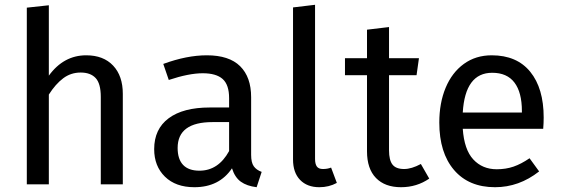

<svg xmlns="http://www.w3.org/2000/svg" viewBox="-20 -770 2342 802"><path d="M493 -378V0H401V-365Q401 -421 379.5 -444Q358 -467 317 -467Q276 -467 244 -443Q212 -419 184 -375V0H92V-738L184 -748V-454Q246 -539 340 -539Q412 -539 452.5 -496Q493 -453 493 -378Z M1073 -52 1052 12Q1011 7 986 -11Q961 -29 949 -67Q896 12 792 12Q714 12 669 -32Q624 -76 624 -147Q624 -231 684.5 -276Q745 -321 856 -321H937V-360Q937 -416 910 -440Q883 -464 827 -464Q769 -464 685 -436L662 -503Q760 -539 844 -539Q937 -539 983 -493.5Q1029 -448 1029 -364V-123Q1029 -91 1040 -75.5Q1051 -60 1073 -52ZM937 -139V-260H868Q722 -260 722 -152Q722 -105 745 -81Q768 -57 813 -57Q892 -57 937 -139Z M1204 -104V-739L1296 -750V-106Q1296 -85 1303.5 -74.5Q1311 -64 1329 -64Q1348 -64 1363 -70L1387 -6Q1354 12 1314 12Q1263 12 1233.5 -18.5Q1204 -49 1204 -104Z M1773 -24Q1721 12 1655 12Q1588 12 1550.5 -26.5Q1513 -65 1513 -138V-456H1421V-527H1513V-646L1605 -657V-527H1730L1720 -456H1605V-142Q1605 -101 1619.5 -82.5Q1634 -64 1668 -64Q1699 -64 1738 -85Z M2249 -232H1913Q1919 -145 1957 -104Q1995 -63 2055 -63Q2093 -63 2125 -74Q2157 -85 2192 -109L2232 -54Q2148 12 2048 12Q1938 12 1876.5 -60Q1815 -132 1815 -258Q1815 -340 1841.5 -403.5Q1868 -467 1917.5 -503Q1967 -539 2034 -539Q2139 -539 2195 -470Q2251 -401 2251 -279Q2251 -256 2249 -232ZM2160 -306Q2160 -384 2129 -425Q2098 -466 2036 -466Q1923 -466 1913 -300H2160Z"/></svg>

Font: FiraGOUPP
Style: Medium
Weight: 400
Designer: bBox Type
Foundry: bBox Type GmbH
Version: Version 1.001